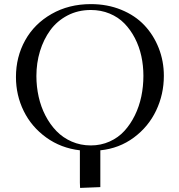

<svg xmlns="http://www.w3.org/2000/svg" viewBox="-20 -731 878 940"><path d="M58.1 -354Q58.1 -452.1 103 -533.2Q147.9 -614.3 232.4 -662.6Q316.9 -710.9 424.8 -710.9Q505.9 -710.9 573.7 -683.1Q641.6 -655.3 686.8 -607.4Q731.9 -559.6 757.1 -495.6Q782.2 -431.6 782.2 -359.9Q782.2 -269.5 744.6 -190.2Q707 -110.8 635.3 -57.6Q563.5 -4.4 471.2 4.9V185.1L372.1 189L371.1 163.1V4.9Q278.3 -5.9 206.3 -57.9Q134.3 -109.9 96.2 -187.3Q58.1 -264.6 58.1 -354ZM158.2 -358.9Q158.2 -307.1 169.2 -257.6Q180.2 -208 202.6 -164.8Q225.1 -121.6 256.6 -89.1Q288.1 -56.6 331.3 -37.8Q374.5 -19 424.8 -19Q474.1 -19 516.6 -38.1Q559.1 -57.1 589.1 -90.1Q619.1 -123 640.4 -166.5Q661.6 -210 671.9 -259Q682.1 -308.1 682.1 -359.9Q682.1 -409.7 671.9 -456.5Q661.6 -503.4 640.4 -544.4Q619.1 -585.4 589.1 -616.2Q559.1 -647 516.6 -664.6Q474.1 -682.1 424.8 -682.1Q361.8 -682.1 310.5 -655.3Q259.3 -628.4 226.3 -583.3Q193.4 -538.1 175.8 -480.5Q158.2 -422.9 158.2 -358.9Z"/></svg>

Font: Dehuti
Style: Bold
Weight: 700
Version: Version 1.2